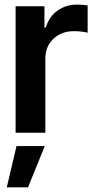

<svg xmlns="http://www.w3.org/2000/svg" viewBox="-20 -573 399 829"><path d="M47.4 0V-545.9H171.9V-454.1H177.7Q192.4 -502 229 -527.6Q265.6 -553.2 312.5 -553.2Q322.8 -553.2 336.2 -552.2Q349.6 -551.3 358.4 -549.8V-431.6Q350.1 -434.6 332.5 -436.5Q314.9 -438.5 298.8 -438.5Q245.6 -438.5 210.7 -405.5Q175.8 -372.6 175.8 -320.3V0ZM9.3 235.8 51.3 57.6H173.3L101.1 235.8Z"/></svg>

Font: Inter Tight SemiBold
Style: Regular
Weight: 600
Designer: Rasmus Andersson
Foundry: rsms
Version: Version 3.004; ttfautohint (v1.8.4.7-5d5b)